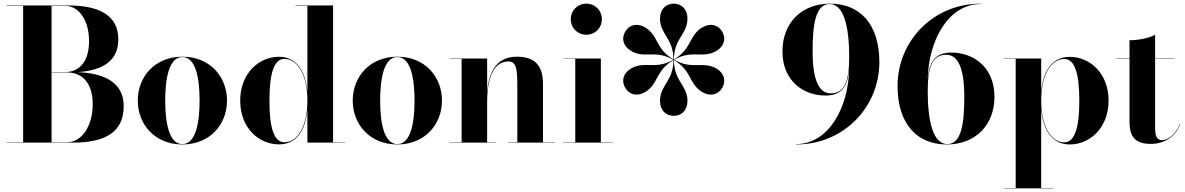

<svg xmlns="http://www.w3.org/2000/svg" viewBox="-20 -780 6482 1050"><path d="M377 0C553 0 656.5 -55 656.5 -200C656.5 -331.5 547 -380 404 -385.5C549.5 -395 627 -452 627 -565C627 -695 523 -750 357 -750H17V-748H106.5V-2H17V0ZM337 -748C408 -748 467 -674 467 -555C467 -436 408 -386 337 -386H262V-748ZM346.5 -384C427.5 -384 487 -329 487 -210C487 -91 427.5 -2 346.5 -2H262V-384Z M733.5 -230C733.5 -100 826.5 10 977.5 10C1128.5 10 1221.5 -100 1221.5 -230C1221.5 -360 1128.5 -470 977.5 -470C826.5 -470 733.5 -360 733.5 -230ZM883.5 -230C883.5 -349 903.5 -468 977.5 -468C1051.5 -468 1071.5 -349 1071.5 -230C1071.5 -111 1051.5 8 977.5 8C903.5 8 883.5 -111 883.5 -230Z M1866.5 -2H1801.5V-750H1596V-748H1661V-277C1650 -399.5 1596 -469.5 1505.5 -469.5C1396.5 -469.5 1293.5 -379.5 1293.5 -229.5C1293.5 -79.5 1396.5 9.5 1505.5 9.5C1596.5 9.5 1650.5 -59.5 1661 -181.5V0H1866.5ZM1661 -229.5C1661 -75.5 1599.5 -2 1535.5 -2C1476.5 -2 1453.5 -85.5 1453.5 -229.5C1453.5 -373.5 1476.5 -458 1535.5 -458C1599.5 -458 1661 -383.5 1661 -229.5Z M1909 -230C1909 -100 2002 10 2153 10C2304 10 2397 -100 2397 -230C2397 -360 2304 -470 2153 -470C2002 -470 1909 -360 1909 -230ZM2059 -230C2059 -349 2079 -468 2153 -468C2227 -468 2247 -349 2247 -230C2247 -111 2227 8 2153 8C2079 8 2059 -111 2059 -230Z M2439 -2V0H2694V-2H2644V-223C2644 -313 2661.5 -444 2761 -444C2803 -444 2809 -402 2809 -318V-2H2759.5V0H3014.5V-2H2949.5V-319C2949.5 -406 2919 -470 2807 -470C2683 -470 2651.5 -367.5 2644 -276.5V-460H2439V-458H2504.5V-2Z M3101.5 -675C3101.5 -627 3138.5 -590 3186.5 -590C3234.5 -590 3271.5 -627 3271.5 -675C3271.5 -723 3234.5 -760 3186.5 -760C3138.5 -760 3101.5 -723 3101.5 -675ZM3061 -2V0H3331V-2H3266V-460H3061V-458H3126V-2Z M3739.5 -227.5C3739.5 -233.5 3739.5 -239 3738.5 -246C3727.5 -320 3666.5 -342.5 3665.5 -451.5C3759 -396.5 3747.5 -331.5 3807 -285.5C3812.5 -281 3817.5 -278.5 3822.5 -275.5C3865 -251 3907.5 -262 3930 -300C3952 -338.5 3940 -381 3897.5 -405.5C3892.5 -408.5 3887.5 -411 3881 -413.5C3811 -441 3761 -400 3666.5 -453.5C3761 -506.5 3811.5 -464.5 3881 -493C3887.5 -495.5 3892.5 -498.5 3897.5 -501.5C3940 -526 3952 -568.5 3930 -606.5C3907.5 -645 3865 -655.5 3822.5 -631C3817.5 -628 3812.5 -625.5 3807 -621C3747.5 -575 3759 -510 3665.5 -455C3666.5 -564 3728 -586.5 3738.5 -661C3739 -668 3739.5 -673 3739.5 -679C3739.5 -728 3708.5 -760 3664.5 -760C3620 -760 3589.5 -728 3589.5 -679C3589.5 -673 3589.5 -668 3590.5 -661C3600.5 -586.5 3662 -564 3663 -455C3569.5 -510 3581 -575 3521.5 -621C3516 -625.5 3511.5 -628 3506.5 -631C3464 -655.5 3421 -645 3399 -606.5C3376.5 -568.5 3389 -526 3431.5 -501.5C3436.5 -498.5 3441 -495.5 3447.5 -493C3517 -464.5 3567.5 -506.5 3662 -453C3567.5 -400 3517 -442 3447.5 -413.5C3441 -411 3436.5 -408.5 3431.5 -405.5C3389 -381 3376.5 -338.5 3399 -300C3421 -262 3464 -251 3506.5 -275.5C3511.5 -278.5 3516 -281 3521.5 -285.5C3581 -331.5 3569.5 -396.5 3663 -451.5C3662 -342.5 3600.5 -320 3590.5 -246C3589.5 -239 3589.5 -233.5 3589.5 -227.5C3589.5 -178.5 3620 -146.5 3664.5 -146.5C3708.5 -146.5 3739.5 -178.5 3739.5 -227.5Z M4789 -440C4789 -650 4681 -760 4520 -760C4359 -760 4259 -650 4259 -500C4259 -330 4382 -257.5 4493 -257.5C4587.5 -257.5 4616.5 -312 4624 -405C4620 -188 4509.5 8 4334 8V10C4597 10 4789 -197 4789 -440ZM4424 -500C4424 -639 4438 -758 4517 -758C4596 -758 4624 -629 4624 -470C4624 -340 4601 -269.5 4523 -269.5C4459 -269.5 4424 -341 4424 -500Z M5418.5 -250C5418.5 -420 5295.5 -492.5 5184.5 -492.5C5090 -492.5 5061 -438 5053.5 -345C5057.5 -562 5168 -758 5343.5 -758V-760C5080.5 -760 4888.5 -553 4888.5 -310C4888.5 -100 4996.5 10 5157.5 10C5318.5 10 5418.5 -100 5418.5 -250ZM5253.5 -250C5253.5 -111 5239.5 8 5160.5 8C5081.5 8 5053.5 -121 5053.5 -280C5053.5 -410 5076.5 -480.5 5154.5 -480.5C5218.5 -480.5 5253.5 -409 5253.5 -250Z M5469 248V250H5739V248H5674V-182.5C5685 -60 5739.5 10 5830.5 10C5939.5 10 6042.5 -80 6042.5 -230C6042.5 -380 5939.5 -469 5830.5 -469C5739 -469 5685 -400 5674 -277.5V-460H5469V-458H5534.5V248ZM5674 -230C5674 -384 5736 -457.5 5800 -457.5C5859 -457.5 5882.5 -374 5882.5 -230C5882.5 -86 5859 -1.5 5800 -1.5C5736 -1.5 5674 -76 5674 -230Z M6434.5 -102H6432.5C6410 -46.5 6368 -13.5 6335 -13.5C6308 -13.5 6297 -32.5 6297 -82.5V-458H6404V-460H6297V-590C6262 -570 6202 -560 6157 -560V-460H6084V-458H6157V-116C6157 -46 6176 7 6273 7C6354 7 6410.5 -38 6434.5 -102Z"/></svg>

Font: Bodoni* 96pt
Style: Bold
Weight: 700
Version: Version 2.3